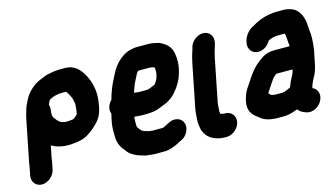

<svg xmlns="http://www.w3.org/2000/svg" viewBox="-110 -1194 3210 1845"><g transform="rotate(-15 1494.5 -272.0)"><path d="M497 -561C508.4 -561 524.6 -562 535.2 -562H568.2C578.1 -549.6 586.4 -537.9 593.4 -523C602.7 -503.2 611.9 -489.6 616 -466C619.9 -448.2 626.6 -428.6 621.7 -404C621.4 -390.8 621.3 -382.4 618.5 -368C617.9 -362 617.2 -356.7 616.3 -352L610.7 -324C598.8 -311.5 580.6 -298.9 569.9 -290L557.5 -288C542.8 -285.2 529.3 -284 512.7 -284C505.2 -283.3 498.2 -283 491.5 -283C487.6 -283.7 483.4 -284.3 478.9 -285L459.7 -289C448 -293.2 436 -298.4 428.1 -306C412.3 -320 405.2 -328.8 393.1 -346L386.7 -354C382.9 -363.4 377.9 -375.2 377.3 -387L377.5 -388C378.3 -395.3 378.7 -402.7 378.8 -410L382 -441C383.1 -456.3 381.3 -470.7 376.6 -484C381.1 -497.1 387.8 -509.3 394 -521C394.8 -521.7 395.3 -522.3 395.4 -523C404.6 -536.1 426.7 -541.8 440.4 -548L453.2 -552C455.5 -553.3 458.3 -554 461.6 -554C473.9 -556.7 485.5 -558.3 497 -561ZM40 60 26.6 127C14.6 187.5 55.4 239 115.8 239C176.2 239 237.6 187.5 249.6 127L263 60C266.2 44.1 268.3 23.6 271.6 7L293.4 -102C339.4 -74.8 400.3 -57.3 479.2 -61C553.1 -65.1 615.3 -76.3 665 -110C708.3 -138.3 748.4 -172.7 781.3 -212C806.8 -242.9 825.3 -282.1 835.1 -331L839.3 -352C852.6 -418.7 852.9 -475 844.6 -524L839.4 -548C836.1 -569.5 831.5 -585.6 823.4 -603C809.8 -638.5 791.6 -677.6 768.9 -706C756.8 -721.1 739.9 -740.1 723.9 -751C697 -770.2 666.8 -785 617.7 -785H579.7C538 -785 499.3 -781.6 463.3 -773C426.7 -767.7 394.4 -753.4 362.7 -740C289.1 -709.3 224.9 -651.9 189 -576L180.6 -559C167.9 -533.6 159.6 -515.6 151.6 -484C145.8 -463.6 138.1 -441.1 133.4 -418L49.2 4C45.4 23.1 43.4 43.1 40 60Z M1450.2 -497C1447.9 -485.4 1443.5 -472.8 1440.2 -462L1439.8 -460C1433.2 -447.5 1428.6 -437.5 1421.2 -427L1414.9 -418C1412.4 -414.4 1407 -405 1401.9 -405C1381.5 -396.5 1365.3 -391.1 1345.3 -382C1343.1 -381.3 1341.7 -381 1341.1 -381C1333.8 -379.8 1324.1 -378 1315.5 -378H1238.5C1227.4 -380.9 1212.9 -381.5 1201.5 -383C1199.5 -383 1197.9 -383.3 1196.7 -384C1202.4 -399.3 1207.8 -415 1213 -431C1227.1 -471.2 1241.8 -496 1259 -531C1267.9 -549.4 1275.8 -565 1289 -576L1295.4 -578H1406.4C1420.3 -576.4 1427.9 -574.1 1440.2 -572C1443.1 -570 1446.4 -568 1450 -566C1452.7 -552.6 1455 -551 1453.4 -543C1454.1 -529.7 1453.3 -512.6 1450.2 -497ZM1234.7 237H1336.7C1348.7 237 1361.3 235.7 1374.5 233C1415.5 224.3 1455.9 207.8 1489.5 188C1497.5 184.7 1504.5 181.3 1510.5 178C1543.8 164.8 1568.6 140.1 1583.9 108C1616.6 39.6 1583.1 -15.2 1535.5 -30C1505.1 -39.4 1471.5 -34.1 1442.4 -17L1433.6 -13C1416 -6 1399.9 6.2 1380.4 13C1379.1 13 1378 13.3 1377.2 14H1275.2C1261.7 12.5 1250.8 10.2 1235.2 9C1225.8 4.9 1214.6 2 1203.2 -1C1190 -3.8 1181.4 -10.3 1171.2 -16L1169.6 -18L1155.8 -34C1149.2 -42.3 1142.4 -50.5 1138 -60C1138.1 -60.7 1137.9 -61.3 1137.4 -62C1135.3 -90.3 1134.9 -127.3 1138.9 -160C1161.6 -160 1182.4 -155 1205.9 -155H1270.9C1290.8 -155 1312.6 -158.3 1329.9 -160C1355.4 -163.3 1384.1 -172.4 1405.3 -182C1408.4 -184 1411.7 -185.3 1415.1 -186C1420.3 -188.7 1424.7 -190.7 1428.3 -192C1484.5 -209.6 1536.6 -245.1 1571.7 -289C1612 -335.5 1645 -391.2 1664.4 -463C1685.4 -531.9 1682.8 -595.9 1674.8 -645C1666.9 -696.4 1638.2 -735.4 1597.7 -760C1577.7 -772.7 1562.7 -783 1537.3 -788C1508.9 -794.6 1480.2 -801 1442.9 -801H1336.9C1320.2 -801 1303.5 -799 1286.7 -795C1279.6 -793 1273.4 -791.7 1267.9 -791C1244.9 -785.7 1221.9 -775.7 1198.9 -761C1152.8 -732.2 1113.8 -691.1 1083.2 -642C1069.1 -619.8 1053.9 -585.2 1041 -561C1011.9 -507.8 986.7 -438.4 968.7 -374C947.9 -353.3 934.9 -330 929.7 -304C925.6 -283.3 927.1 -264.3 934.3 -247C930.2 -229.7 926.7 -214 923.9 -200C909.9 -141.1 907.6 -96.2 909.6 -48C907.4 31 927.7 80.1 967.4 123L980.1 140C995.5 159.3 1009.6 172.2 1032.3 184L1046.7 192C1064.5 202.6 1084.7 209.8 1106.9 216C1129.2 222.8 1155.1 232 1183.7 232C1199.6 233.8 1215.7 237 1234.7 237Z M1849.4 -653 1847.8 -645C1832.8 -604.1 1820.7 -559.4 1811.2 -512L1726 -85C1719.3 -51.4 1718.3 -13.6 1715.6 17L1715.2 34C1713.2 58.8 1717.1 81.7 1720.6 102C1735.2 194.7 1812.3 257 1937.7 257H1946.7C2007.2 257 2068.9 205.9 2081 145.5C2093 85.1 2051.8 34 1991.2 34H1982.2C1979.5 34 1975.9 33.7 1971.4 33C1962.5 33 1953.7 28.4 1946.8 26C1946.3 25.3 1945.7 25 1945 25C1945.6 21.8 1944.2 16.1 1943.6 12C1940.4 1.3 1943.1 -16.6 1944.2 -31C1945.6 -46.5 1945.4 -67.2 1949 -85L2034 -511C2037.9 -530.4 2044.5 -555.1 2049.2 -572C2056.4 -598.1 2065.2 -617.3 2070.6 -644L2072.4 -653C2084.4 -713.5 2043.6 -765 1983.2 -765C1922.8 -765 1861.5 -713.5 1849.4 -653Z M2453.6 -454C2506.9 -454 2554.7 -490.7 2576.4 -533C2581.6 -535.7 2586.4 -538 2590.8 -540H2591.8C2600.5 -543.3 2610.2 -547 2621 -551C2622.5 -551.7 2624.2 -552 2626.2 -552C2642.4 -555.4 2661.7 -558 2679.4 -558H2741.4C2743.4 -554.7 2744.6 -552.3 2745 -551L2744.8 -550C2753.7 -520.4 2749.6 -478 2756 -446C2756 -443 2757.6 -434 2756.6 -429H2605.6C2530.4 -429 2491.6 -405.3 2441.3 -367C2388.2 -325.6 2354.3 -285.2 2316.5 -228L2304.9 -210C2287.8 -184.5 2273.1 -161 2256.4 -137C2236.5 -105.9 2221.8 -64.3 2213.2 -21C2196.4 63.2 2233.9 110.5 2281.3 144C2285.9 147.3 2288.8 149.7 2289.9 151L2312.3 169C2336.2 185.3 2369.6 198.1 2405.5 203L2422.1 205C2430.5 206.3 2439.3 207.3 2448.5 208H2532.5C2585 208 2628.3 190.2 2668.9 176C2687.1 202.1 2716.1 217.3 2751.5 228C2814.5 247.8 2881.1 201.8 2904.7 152C2936.5 87.3 2906.3 33.4 2863.6 17L2864.2 14C2866.1 4.8 2870.5 -7 2873.2 -16C2883.3 -34.9 2887.4 -54.2 2899.2 -71C2912.1 -92.5 2922.5 -115.7 2930.8 -139L2936.3 -157C2939.8 -167.7 2942.7 -179 2945.1 -191L2967.7 -304C2968.4 -307.3 2969.2 -310 2970.3 -312C2975.2 -331.2 2976.5 -355.6 2978.7 -374L2981.5 -398C2983.8 -429.8 2985.1 -452.5 2984.4 -483C2983.6 -504.6 2979.8 -514.7 2979.8 -535C2978.5 -555.2 2976.7 -572.8 2975.4 -593C2969.6 -667.2 2936.7 -740 2871.7 -765C2847.6 -773.6 2822.5 -781 2788.9 -781H2725.9C2612.6 -781 2531.4 -743.3 2454.4 -698C2415.3 -674 2377.8 -630.2 2366.8 -575L2365 -566C2353 -505.7 2393.7 -454 2453.6 -454ZM2725.1 -206 2721.3 -187C2719.5 -181 2717.7 -175.7 2716.1 -171C2715.6 -168.3 2714.3 -165.3 2712.3 -162C2705.5 -146.8 2694.2 -130 2688.4 -117L2678 -95C2675.2 -87.7 2672 -80 2668.4 -72C2664.8 -63.3 2660 -42 2651.4 -42C2638.8 -34.6 2618.4 -28.4 2604.4 -22C2597.8 -19.9 2591.3 -16 2582.2 -16C2579.4 -15.3 2577 -15 2575 -15H2504C2502 -15 2499.7 -15.3 2497.2 -16L2481.6 -18C2476.1 -18 2464.7 -21.6 2461.2 -26C2456.3 -31.3 2450 -36.7 2442.4 -42L2443 -45C2443.4 -47 2444.1 -49 2445.2 -51C2458.1 -71.6 2469.3 -89.1 2484 -110C2499.5 -131 2511.7 -154.4 2528.7 -174C2538.1 -187.4 2548.6 -193.1 2564.1 -206Z"/></g></svg>

Font: Smoothie
Style: BlkIt
Weight: 900
Foundry: Cannot Into Space Fonts
Version: Version 0.8